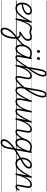

<svg xmlns="http://www.w3.org/2000/svg" viewBox="2331 -3369 1536 6238"><g transform="rotate(90 3099.0 -250.0)"><path d="M253 17Q190 17 147.5 -9.5Q105 -36 84 -83Q63 -130 63 -192Q63 -258 83 -317Q103 -376 138.5 -421.5Q174 -467 222.5 -493Q271 -519 328 -519Q374 -519 403.5 -503.5Q433 -488 447 -462.5Q461 -437 461 -405Q461 -362 439 -328.5Q417 -295 379.5 -269.5Q342 -244 295.5 -226Q249 -208 199 -196Q149 -184 103 -176L105 -222Q143 -228 185 -238Q227 -248 266 -262.5Q305 -277 336 -296.5Q367 -316 385.5 -342Q404 -368 404 -400Q404 -435 382 -452.5Q360 -470 321 -470Q281 -470 244 -449Q207 -428 179 -391Q151 -354 135 -304Q119 -254 119 -197Q119 -142 135.5 -105.5Q152 -69 183.5 -50.5Q215 -32 258 -32Q267 -32 272 -24.5Q277 -17 275.5 -7.5Q274 2 268.5 9.5Q263 17 253 17ZM0 469H488V479H0ZM0 -20H488V0H0ZM0 -505H488V-500H0ZM0 -989H488V-979H0Z M252 17Q243 17 238.5 9.5Q234 2 235 -7.5Q236 -17 241.5 -24.5Q247 -32 257 -32Q302 -32 346.5 -56Q391 -80 439 -131Q487 -182 541 -265.5Q595 -349 659 -468Q663 -477 672 -475Q681 -473 687.5 -466.5Q694 -460 689 -451Q629 -332 575 -243.5Q521 -155 469 -97.5Q417 -40 364 -11.5Q311 17 252 17ZM487 469V479ZM487 -20V0ZM487 -505V-500ZM487 -989V-979Z M598 15Q586 15 579.5 10.5Q573 6 575 -5L664 -495Q666 -506 672.5 -510.5Q679 -515 691 -515Q707 -515 713 -509.5Q719 -504 717 -493L675 -260Q704 -338 732 -388Q760 -438 787 -467Q814 -496 839 -507.5Q864 -519 888 -519Q899 -519 904 -511.5Q909 -504 907.5 -494Q906 -484 899.5 -477Q893 -470 881 -470Q855 -470 825.5 -444.5Q796 -419 764 -367.5Q732 -316 700 -238Q668 -160 638 -54L628 -4Q626 6 619 10.5Q612 15 598 15ZM488 469H892V479H488ZM488 -20H892V0H488ZM488 -505H892V-500H488ZM488 -989H892V-979H488Z M1022 -438Q1000 -438 981.5 -443Q963 -448 947 -454Q931 -460 915 -465Q899 -470 882 -470Q870 -470 864.5 -477Q859 -484 860 -494Q861 -504 868.5 -511.5Q876 -519 888 -519Q919 -519 941.5 -510Q964 -501 984.5 -492.5Q1005 -484 1030 -484Q1045 -484 1061 -489.5Q1077 -495 1095 -501.5Q1113 -508 1133.5 -513.5Q1154 -519 1176 -519Q1188 -519 1193.5 -511.5Q1199 -504 1197.5 -494.5Q1196 -485 1189 -477.5Q1182 -470 1169 -470Q1151 -470 1133.5 -465Q1116 -460 1098 -454Q1080 -448 1061.5 -443Q1043 -438 1022 -438ZM892 469V479ZM892 -20V0ZM892 -505V-500ZM892 -989V-979Z M987 498Q953 498 928.5 483Q904 468 891 440.5Q878 413 878 378Q878 364 886 356.5Q894 349 905.5 348.5Q917 348 925 353.5Q933 359 933 372Q933 405 948 424.5Q963 444 993 444Q1023 444 1050 425Q1077 406 1099.5 372Q1122 338 1139.5 294Q1157 250 1168 198.5Q1179 147 1182 93Q1186 48 1185.5 14.5Q1185 -19 1180 -43.5Q1175 -68 1164 -83Q1153 -98 1136 -105.5Q1119 -113 1095 -113Q1080 -113 1064.5 -111.5Q1049 -110 1036 -108Q1024 -106 1016.5 -111Q1009 -116 1006.5 -125Q1004 -134 1008 -143Q1012 -152 1023 -158Q1060 -178 1099.5 -203Q1139 -228 1174 -257.5Q1209 -287 1230.5 -321Q1252 -355 1252 -392Q1252 -433 1230.5 -451.5Q1209 -470 1171 -470Q1159 -470 1153.5 -477.5Q1148 -485 1149 -494.5Q1150 -504 1157 -511.5Q1164 -519 1176 -519Q1202 -519 1226 -512.5Q1250 -506 1268.5 -491Q1287 -476 1297.5 -452Q1308 -428 1308 -393Q1308 -356 1290.5 -322Q1273 -288 1243 -257.5Q1213 -227 1175 -200Q1137 -173 1095 -152V-151Q1143 -153 1172.5 -138.5Q1202 -124 1217.5 -93Q1233 -62 1237 -16Q1241 30 1237 90Q1233 148 1220.5 206.5Q1208 265 1186.5 317.5Q1165 370 1136 410.5Q1107 451 1069.5 474.5Q1032 498 987 498ZM892 469H1357V479H892ZM892 -20H1357V0H892ZM892 -505H1357V-500H892ZM892 -989H1357V-979H892Z M933 372Q933 384 925 391.5Q917 399 905.5 400Q894 401 886 395.5Q878 390 878 378Q878 340 891 299Q904 258 929.5 215.5Q955 173 993.5 129Q1032 85 1084 40Q1136 -5 1200 -51Q1251 -88 1292.5 -120Q1334 -152 1366.5 -185.5Q1399 -219 1425 -257Q1451 -295 1471 -345Q1475 -355 1483 -355.5Q1491 -356 1497 -350Q1503 -344 1498 -333Q1478 -277 1451 -233Q1424 -189 1390 -152.5Q1356 -116 1314 -81.5Q1272 -47 1221 -10Q1162 32 1116 73.5Q1070 115 1035.5 155Q1001 195 978.5 232.5Q956 270 944.5 305.5Q933 341 933 372ZM1357 469V479ZM1357 -20V0ZM1357 -505V-500ZM1357 -989V-979Z M1558 17Q1518 17 1488.5 -5.5Q1459 -28 1442.5 -70.5Q1426 -113 1426 -172Q1426 -220 1438 -269Q1450 -318 1474 -363Q1498 -408 1532.5 -443Q1567 -478 1612.5 -498.5Q1658 -519 1713 -519Q1751 -519 1788.5 -507Q1826 -495 1861 -472L1853 -424Q1811 -452 1775 -461Q1739 -470 1710 -470Q1668 -470 1632.5 -453.5Q1597 -437 1569 -407.5Q1541 -378 1521.5 -340.5Q1502 -303 1492 -260.5Q1482 -218 1482 -175Q1482 -135 1491.5 -103Q1501 -71 1520 -52Q1539 -33 1570 -33Q1612 -33 1658 -74.5Q1704 -116 1749 -200Q1794 -284 1832 -411L1852 -360Q1810 -230 1762.5 -146.5Q1715 -63 1663.5 -23Q1612 17 1558 17ZM1847 17Q1823 17 1807 9Q1791 1 1782.5 -14.5Q1774 -30 1772.5 -53.5Q1771 -77 1777 -107L1845 -495Q1848 -506 1854.5 -510.5Q1861 -515 1874 -515Q1890 -515 1896 -509Q1902 -503 1899 -492L1831 -109Q1822 -68 1827.5 -49.5Q1833 -31 1857 -31Q1867 -31 1871.5 -23.5Q1876 -16 1875 -7Q1874 2 1867 9.5Q1860 17 1847 17ZM1357 469H1992V479H1357ZM1357 -20H1992V0H1357ZM1357 -505H1992V-500H1357ZM1357 -989H1992V-979H1357Z M1846 17Q1834 17 1828.5 9.5Q1823 2 1825 -7Q1827 -16 1835 -23.5Q1843 -31 1857 -31Q1880 -31 1907 -51Q1934 -71 1969 -114.5Q2004 -158 2051 -229Q2098 -300 2161 -402Q2168 -413 2177 -410.5Q2186 -408 2190 -397.5Q2194 -387 2188 -377Q2123 -268 2073.5 -192.5Q2024 -117 1985 -71Q1946 -25 1912.5 -4Q1879 17 1846 17ZM1992 469V479ZM1992 -20V0ZM1992 -505V-500ZM1992 -989V-979Z M1646 -683Q1627 -683 1616 -693.5Q1605 -704 1605 -725Q1605 -749 1618 -765.5Q1631 -782 1656 -782Q1676 -782 1687 -771.5Q1698 -761 1698 -740Q1698 -716 1684.5 -699.5Q1671 -683 1646 -683ZM1877 -683Q1857 -683 1846 -693.5Q1835 -704 1835 -725Q1835 -749 1848 -765.5Q1861 -782 1886 -782Q1905 -782 1916.5 -771.5Q1928 -761 1928 -740Q1928 -716 1915 -699.5Q1902 -683 1877 -683Z M2522 17Q2499 17 2483 9Q2467 1 2458.5 -14.5Q2450 -30 2448.5 -53Q2447 -76 2452 -106L2496 -347Q2504 -388 2501 -415Q2498 -442 2483 -455.5Q2468 -469 2439 -469Q2406 -469 2368 -446Q2330 -423 2290 -373Q2250 -323 2212.5 -241.5Q2175 -160 2144 -43L2140 -135Q2171 -243 2209 -316.5Q2247 -390 2289.5 -435Q2332 -480 2373 -499.5Q2414 -519 2449 -519Q2486 -519 2513 -502.5Q2540 -486 2550.5 -448.5Q2561 -411 2549 -349L2507 -110Q2498 -69 2503.5 -50Q2509 -31 2533 -31Q2543 -31 2547.5 -23.5Q2552 -16 2551 -7Q2550 2 2542.5 9.5Q2535 17 2522 17ZM2109 15Q2096 15 2089 10Q2082 5 2084 -5L2222 -769Q2243 -888 2279.5 -943Q2316 -998 2374 -998Q2407 -998 2427.5 -983Q2448 -968 2458 -941.5Q2468 -915 2468 -882Q2468 -859 2463 -833.5Q2458 -808 2448 -778.5Q2438 -749 2422.5 -716Q2407 -683 2385.5 -646Q2364 -609 2337.5 -568Q2311 -527 2278.5 -480.5Q2246 -434 2207 -383L2137 -4Q2135 6 2129 10.5Q2123 15 2109 15ZM2222 -470Q2255 -519 2282.5 -562.5Q2310 -606 2331.5 -644Q2353 -682 2368.5 -715.5Q2384 -749 2394 -778Q2404 -807 2409 -832.5Q2414 -858 2414 -880Q2414 -901 2410 -916Q2406 -931 2396.5 -939.5Q2387 -948 2371 -948Q2348 -948 2330.5 -928.5Q2313 -909 2299 -866Q2285 -823 2272 -751ZM1992 469H2668V479H1992ZM1992 -20H2668V0H1992ZM1992 -505H2668V-500H1992ZM1992 -989H2668V-979H1992Z M2523 17Q2510 17 2505.5 9.5Q2501 2 2503 -7Q2505 -16 2513 -23.5Q2521 -31 2534 -31Q2560 -31 2597 -56Q2634 -81 2679 -125Q2724 -169 2771.5 -227Q2819 -285 2865.5 -352Q2912 -419 2953.5 -489.5Q2995 -560 3026.5 -629Q3058 -698 3076 -761Q3094 -824 3094 -874Q3094 -887 3102.5 -893.5Q3111 -900 3121.5 -900Q3132 -900 3140 -893.5Q3148 -887 3148 -874Q3148 -829 3133 -772.5Q3118 -716 3090.5 -652Q3063 -588 3026.5 -522Q2990 -456 2947 -390.5Q2904 -325 2858 -265Q2812 -205 2765.5 -153.5Q2719 -102 2674.5 -64Q2630 -26 2591.5 -4.5Q2553 17 2523 17ZM2668 469V479ZM2668 -20V0ZM2668 -505V-500ZM2668 -989V-979Z M2915 17Q2868 17 2838 -12Q2808 -41 2799 -96.5Q2790 -152 2804 -229L2901 -778Q2923 -891 2959.5 -944.5Q2996 -998 3054 -998Q3087 -998 3108 -981.5Q3129 -965 3138.5 -937Q3148 -909 3148 -875Q3148 -862 3140 -856Q3132 -850 3121.5 -850Q3111 -850 3102.5 -856Q3094 -862 3094 -875Q3094 -896 3090.5 -912.5Q3087 -929 3077.5 -938.5Q3068 -948 3051 -948Q3028 -948 3010.5 -929Q2993 -910 2978.5 -869.5Q2964 -829 2951 -764L2856 -225Q2844 -158 2849.5 -115Q2855 -72 2874.5 -51.5Q2894 -31 2926 -31Q2936 -31 2941 -23.5Q2946 -16 2945 -7Q2944 2 2936 9.5Q2928 17 2915 17ZM2668 469H3062V479H2668ZM2668 -20H3062V0H2668ZM2668 -505H3062V-500H2668ZM2668 -989H3062V-979H2668Z M2916 17Q2905 17 2900 9.5Q2895 2 2896 -7Q2897 -16 2904.5 -23.5Q2912 -31 2927 -31Q2954 -31 2984.5 -55Q3015 -79 3052 -131.5Q3089 -184 3135.5 -269.5Q3182 -355 3242 -476Q3246 -487 3255 -487Q3264 -487 3270.5 -480.5Q3277 -474 3272 -463Q3211 -332 3163.5 -240Q3116 -148 3075.5 -91.5Q3035 -35 2997 -9Q2959 17 2916 17ZM3062 469V479ZM3062 -20V0ZM3062 -505V-500ZM3062 -989V-979Z M3274 16Q3239 16 3213 -1Q3187 -18 3176.5 -55.5Q3166 -93 3177 -155L3238 -495Q3241 -506 3247 -510.5Q3253 -515 3267 -515Q3282 -515 3288.5 -509.5Q3295 -504 3292 -493L3231 -158Q3224 -116 3226.5 -88.5Q3229 -61 3243 -47Q3257 -33 3284 -33Q3316 -33 3353.5 -55.5Q3391 -78 3430 -127Q3469 -176 3506 -254.5Q3543 -333 3574 -446L3582 -497Q3584 -508 3590.5 -512.5Q3597 -517 3611 -517Q3626 -517 3632.5 -512Q3639 -507 3636 -496L3567 -109Q3559 -68 3564.5 -49.5Q3570 -31 3597 -31Q3607 -31 3611 -23.5Q3615 -16 3614 -7Q3613 2 3606 9.5Q3599 17 3586 17Q3562 17 3545.5 9Q3529 1 3520 -14.5Q3511 -30 3509.5 -53Q3508 -76 3513 -106L3536 -242Q3506 -170 3472.5 -120.5Q3439 -71 3404 -41Q3369 -11 3335.5 2.5Q3302 16 3274 16ZM3062 469H3733V479H3062ZM3062 -20H3733V0H3062ZM3062 -505H3733V-500H3062ZM3062 -989H3733V-979H3062Z M3586 17Q3575 17 3570 9.5Q3565 2 3566 -7Q3567 -16 3574.5 -23.5Q3582 -31 3597 -31Q3624 -31 3654.5 -55Q3685 -79 3722 -131.5Q3759 -184 3805.5 -269.5Q3852 -355 3912 -476Q3916 -487 3925 -487Q3934 -487 3940.5 -480.5Q3947 -474 3942 -463Q3881 -332 3833.5 -240Q3786 -148 3745.5 -91.5Q3705 -35 3667 -9Q3629 17 3586 17ZM3732 469V479ZM3732 -20V0ZM3732 -505V-500ZM3732 -989V-979Z M4259 17Q4236 17 4219.5 9Q4203 1 4194.5 -14.5Q4186 -30 4184.5 -53Q4183 -76 4188 -106L4232 -347Q4240 -388 4237 -415Q4234 -442 4219 -455.5Q4204 -469 4176 -469Q4143 -469 4105.5 -447Q4068 -425 4029 -377Q3990 -329 3952.5 -250.5Q3915 -172 3884 -59L3875 -4Q3873 6 3866.5 10.5Q3860 15 3845 15Q3833 15 3825.5 10Q3818 5 3820 -5L3909 -495Q3911 -506 3917 -510.5Q3923 -515 3937 -515Q3952 -515 3958.5 -509.5Q3965 -504 3963 -493L3922 -261Q3951 -333 3985 -382.5Q4019 -432 4054 -462.5Q4089 -493 4122.5 -506Q4156 -519 4185 -519Q4222 -519 4249 -502.5Q4276 -486 4286.5 -448.5Q4297 -411 4285 -349L4243 -109Q4234 -68 4239.5 -49.5Q4245 -31 4269 -31Q4279 -31 4283.5 -23.5Q4288 -16 4287 -7Q4286 2 4279 9.5Q4272 17 4259 17ZM3733 469H4404V479H3733ZM3733 -20H4404V0H3733ZM3733 -505H4404V-500H3733ZM3733 -989H4404V-979H3733Z M4258 17Q4247 17 4242 9.5Q4237 2 4238 -7Q4239 -16 4246.5 -23.5Q4254 -31 4269 -31Q4294 -31 4323.5 -51.5Q4353 -72 4383.5 -108.5Q4414 -145 4444 -195Q4474 -245 4501 -305Q4506 -314 4514 -314Q4522 -314 4528.5 -308Q4535 -302 4531 -292Q4505 -228 4474 -172Q4443 -116 4408 -73.5Q4373 -31 4335.5 -7Q4298 17 4258 17ZM4404 469V479ZM4404 -20V0ZM4404 -505V-500ZM4404 -989V-979Z M4610 498Q4561 498 4532 469.5Q4503 441 4503 395Q4503 362 4515 329Q4527 296 4550 263Q4573 230 4606.5 195Q4640 160 4684 122Q4703 106 4722.5 90.5Q4742 75 4761.5 59Q4781 43 4800 28L4843 -214Q4807 -133 4768.5 -82Q4730 -31 4689 -7Q4648 17 4606 17Q4565 17 4535.5 -5.5Q4506 -28 4489.5 -70.5Q4473 -113 4473 -172Q4473 -220 4485 -269.5Q4497 -319 4521 -364Q4545 -409 4580 -444Q4615 -479 4660 -499Q4705 -519 4760 -519Q4783 -519 4805 -515Q4827 -511 4849 -502.5Q4871 -494 4892 -481L4895 -497Q4897 -507 4903.5 -511Q4910 -515 4923 -515Q4939 -515 4944.5 -509Q4950 -503 4948 -492L4813 250Q4804 302 4787.5 347.5Q4771 393 4746.5 426.5Q4722 460 4688 479Q4654 498 4610 498ZM4617 449Q4656 449 4684.5 422Q4713 395 4731.5 348.5Q4750 302 4760 244L4787 96Q4775 106 4762.5 116.5Q4750 127 4737 137.5Q4724 148 4711 159Q4673 194 4644.5 225Q4616 256 4597 283.5Q4578 311 4569 337Q4560 363 4560 388Q4560 405 4566 419Q4572 433 4585 441Q4598 449 4617 449ZM4617 -33Q4658 -33 4703 -71Q4748 -109 4792 -188Q4836 -267 4875 -390L4884 -434Q4847 -456 4815 -463Q4783 -470 4757 -470Q4715 -470 4679.5 -453.5Q4644 -437 4616 -407.5Q4588 -378 4568.5 -340.5Q4549 -303 4539 -260.5Q4529 -218 4529 -175Q4529 -136 4538.5 -103.5Q4548 -71 4567.5 -52Q4587 -33 4617 -33ZM4404 469H5039V479H4404ZM4404 -20H5039V0H4404ZM4404 -505H5039V-500H4404ZM4404 -989H5039V-979H4404Z M4837 65Q4831 69 4826 64Q4821 59 4818 50.5Q4815 42 4816 33Q4817 24 4824 19Q4858 -5 4896.5 -30.5Q4935 -56 4975 -81Q5015 -106 5052.5 -129Q5090 -152 5122 -172Q5129 -176 5135 -171.5Q5141 -167 5144.5 -158.5Q5148 -150 5147 -142Q5146 -134 5139 -130Q5108 -112 5070.5 -88.5Q5033 -65 4992 -39Q4951 -13 4911.5 13.5Q4872 40 4837 65ZM5039 469V479ZM5039 -20V0ZM5039 -505V-500ZM5039 -989V-979Z M5291 17Q5229 17 5186.5 -13.5Q5144 -44 5122.5 -96.5Q5101 -149 5101 -215Q5101 -265 5118 -318.5Q5135 -372 5167 -417.5Q5199 -463 5245 -491Q5291 -519 5349 -519Q5387 -519 5410.5 -505.5Q5434 -492 5445 -470.5Q5456 -449 5456 -423Q5456 -388 5437.5 -354.5Q5419 -321 5381 -287Q5343 -253 5286.5 -215.5Q5230 -178 5154 -134L5133 -174Q5198 -212 5247.5 -245Q5297 -278 5331 -307.5Q5365 -337 5382.5 -364.5Q5400 -392 5400 -417Q5400 -444 5384.5 -457Q5369 -470 5340 -470Q5300 -470 5266.5 -447.5Q5233 -425 5208 -387.5Q5183 -350 5169.5 -305.5Q5156 -261 5156 -218Q5156 -172 5166.5 -137Q5177 -102 5196 -79Q5215 -56 5240.5 -44Q5266 -32 5296 -32Q5305 -32 5309 -24.5Q5313 -17 5312 -7.5Q5311 2 5305.5 9.5Q5300 17 5291 17ZM5039 469H5527V479H5039ZM5039 -20H5527V0H5039ZM5039 -505H5527V-500H5039ZM5039 -989H5527V-979H5039Z M5291 17Q5282 17 5277.5 9.5Q5273 2 5274 -7.5Q5275 -17 5280.5 -24.5Q5286 -32 5296 -32Q5341 -32 5385.5 -56Q5430 -80 5478 -131Q5526 -182 5580 -265.5Q5634 -349 5698 -468Q5702 -477 5711 -475Q5720 -473 5726.5 -466.5Q5733 -460 5728 -451Q5668 -332 5614 -243.5Q5560 -155 5508 -97.5Q5456 -40 5403 -11.5Q5350 17 5291 17ZM5526 469V479ZM5526 -20V0ZM5526 -505V-500ZM5526 -989V-979Z M6041 16Q6020 16 6006 8Q5992 0 5985 -15Q5978 -30 5977.5 -51.5Q5977 -73 5982 -99L6026 -347Q6034 -388 6031 -415Q6028 -442 6013 -455.5Q5998 -469 5970 -469Q5937 -469 5899 -447Q5861 -425 5822 -377Q5783 -329 5746 -250.5Q5709 -172 5677 -58L5669 -4Q5667 6 5660.5 10.5Q5654 15 5639 15Q5627 15 5619.5 10Q5612 5 5614 -5L5703 -495Q5705 -506 5711 -510.5Q5717 -515 5731 -515Q5746 -515 5752.5 -509.5Q5759 -504 5757 -493L5715 -260Q5745 -332 5779 -382Q5813 -432 5848 -462Q5883 -492 5916.5 -505.5Q5950 -519 5979 -519Q6016 -519 6043 -502.5Q6070 -486 6080.5 -448.5Q6091 -411 6079 -349L6034 -97Q6030 -75 6029.5 -61Q6029 -47 6034.5 -39.5Q6040 -32 6051 -32Q6066 -32 6080.5 -42Q6095 -52 6109 -69Q6123 -86 6135 -107Q6140 -115 6146 -116Q6152 -117 6160 -112Q6171 -107 6173 -100.5Q6175 -94 6171 -88Q6159 -62 6139 -38.5Q6119 -15 6094 0.5Q6069 16 6041 16ZM5527 469H6198V479H5527ZM5527 -20H6198V0H5527ZM5527 -505H6198V-500H5527ZM5527 -989H6198V-979H5527Z"/></g></svg>

Font: Playwrite DE VA Guides
Style: Regular
Weight: 400
Designer: Veronika Burian, José Scaglione
Foundry: TypeTogether
Version: Version 1.003